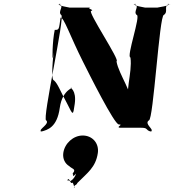

<svg xmlns="http://www.w3.org/2000/svg" viewBox="-20 -658 898 989"><path d="M407 -341C438 -279 569 -17 592 -17C618 -17 577 -4 596 0H705C746 0 726 11 757 20C780 20 736 18 759 18C774 8 721 -20 747 -38C770 -38 801 -581 824 -581C850 -599 819 -627 852 -637C875 -637 827 -638 850 -638C862 -629 787 -619 792 -619H726C731 -619 659 -629 674 -638C697 -638 649 -637 672 -637C703 -627 664 -599 684 -581C707 -581 629 -362 652 -362C663 -280 618 -175 650 -117C673 -117 631 -118 654 -118C668 -176 592 -273 580 -342C603 -342 427 -602 450 -602C470 -607 421 -615 447 -619H337C342 -619 271 -629 285 -638C308 -638 261 -637 284 -637C315 -627 275 -599 295 -581C318 -581 195 -38 218 -38C238 -20 178 8 191 18C214 18 169 20 192 20C225 11 274 -1 288 -103C302 -203 368 -206 345 -206C340 -206 375 -195 365 -123C356 -61 357 -62 326 -124C287 -196 278 -226 258 -244C235 -244 266 -460 252 -360C249 -342 249 -445 262 -504C285 -504 283 -505 292 -567C309 -570 341 -472 407 -341ZM406 40C456 40 491 80 484 130C473 205 429 233 379 284C371 301 364 290 361 308C359 320 366 296 364 308C363 314 358 276 350 284C344 291 336 256 331 266C329 278 330 256 328 268C330 283 333 264 336 272C337 282 363 266 372 236C354 256 356 247 357 242C353 238 353 236 360 228C369 212 350 211 337 198C315 185 302 160 306 130C313 80 358 40 406 40Z"/></svg>

Font: Hussar Przerywany
Style: Obl
Weight: 400
Foundry: Cannot Into Space Fonts
Version: Version 0.982